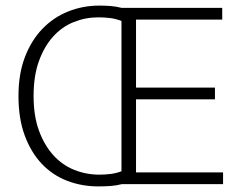

<svg xmlns="http://www.w3.org/2000/svg" viewBox="-20 -658 861 686"><path d="M331 8Q272 8 220 -12Q168 -32 129.5 -72.5Q91 -113 68.5 -173.5Q46 -234 46 -315Q46 -394 69 -454Q92 -514 131.5 -555Q171 -596 223.5 -617Q276 -638 335 -638Q355 -638 375 -636.5Q395 -635 414 -630H774V-588H466V-345H748V-303H466V-42H777V0H415Q396 5 375 6.5Q354 8 331 8ZM331 -596Q285 -596 243 -579Q201 -562 169.5 -527Q138 -492 119 -439.5Q100 -387 100 -315Q100 -243 119.5 -190.5Q139 -138 171 -103Q203 -68 245.5 -51Q288 -34 335 -34Q356 -34 375.5 -36.5Q395 -39 414 -46V-583Q394 -591 373.5 -593.5Q353 -596 331 -596Z"/></svg>

Font: Mukta Malar ExtraLight
Style: Regular
Weight: 275
Designer: Aadarsh Rajan, Girish Dalvi, Yashodeep Gholap
Foundry: Ek Type
Version: Version 2.538;PS 1.000;hotconv 16.6.51;makeotf.lib2.5.65220;